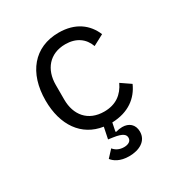

<svg xmlns="http://www.w3.org/2000/svg" viewBox="-171 -656 942 991"><g transform="rotate(-30 300.0 -160.5)"><path d="M317 -528C171 -528 84 -422 84 -258C84 -111 155 -9 277 9L263 77L291 81C347 89 359 104 359 122C359 143 340 153 315 153C286 153 266 140 254 125L216 166C230 185 261 207 315 207C374 207 426 181 426 124C426 81 397 58 358 58C346 58 332 60 319 64L316 61L326 12C425 9 486 -40 516 -108L459 -147C433 -91 388 -57 319 -57C222 -57 170 -123 170 -214V-302C170 -393 223 -459 317 -459C381 -459 425 -428 444 -375L508 -409C479 -479 417 -528 317 -528Z"/></g></svg>

Font: IBM Plex Mono
Style: Regular
Weight: 400
Monospace: yes
Designer: Mike Abbink, Paul van der Laan, Pieter van Rosmalen
Foundry: Bold Monday
Version: Version 2.004